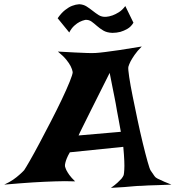

<svg xmlns="http://www.w3.org/2000/svg" viewBox="-120 -909 844 923"><path d="M158.2 -661.1Q207 -658.2 240.7 -656.7Q274.4 -655.3 296.9 -654.3Q322.3 -653.3 339.8 -654.3Q357.4 -655.3 387.7 -659.2Q413.1 -662.1 455.6 -668.5Q498 -674.8 561.5 -685.5Q539.1 -663.1 526.9 -645Q514.6 -627 507.8 -614.3Q500 -598.6 497.1 -587.9Q495.1 -578.1 501 -539.1Q506.8 -500 517.6 -446.8Q528.3 -393.6 541 -333.5Q553.7 -273.4 566.4 -221.2Q579.1 -168.9 589.4 -132.3Q599.6 -95.7 604.5 -88.9Q619.1 -68.4 623 -62Q627 -55.7 636.7 -50.8Q640.6 -48.8 649.4 -44.9Q657.2 -41 670.4 -35.2Q683.6 -29.3 704.1 -21.5Q666 -19.5 638.7 -19Q611.3 -18.6 593.8 -17.6Q573.2 -16.6 558.6 -15.6Q543.9 -15.6 523.4 -13.7Q505.9 -11.7 478 -9.8Q450.2 -7.8 413.1 -5.9Q432.6 -19.5 444.8 -30.8Q457 -42 463.9 -49.8Q471.7 -59.6 474.6 -67.4Q476.6 -76.2 477.5 -93.8Q478.5 -109.4 477.5 -135.3Q476.6 -161.1 472.7 -203.1L215.8 -176.8Q206.1 -160.2 201.2 -147.9Q196.3 -135.7 194.3 -127Q191.4 -116.2 192.4 -109.4Q194.3 -101.6 199.2 -90.8Q204.1 -81.1 213.4 -67.9Q222.7 -54.7 241.2 -37.1Q216.8 -38.1 191.4 -38.1Q166 -38.1 144.5 -37.1Q119.1 -36.1 94.7 -35.2Q70.3 -34.2 39.1 -32.2Q12.7 -30.3 -22.9 -27.8Q-58.6 -25.4 -99.6 -21.5Q-74.2 -33.2 -56.6 -45.4Q-39.1 -57.6 -27.3 -68.4Q-13.7 -80.1 -3.9 -90.8Q2.9 -100.6 23.4 -136.2Q43.9 -171.9 69.8 -220.7Q95.7 -269.5 124.5 -325.2Q153.3 -380.9 176.8 -430.2Q200.2 -479.5 214.8 -515.6Q229.5 -551.8 229.5 -562.5Q227.5 -575.2 219.7 -590.8Q212.9 -604.5 198.7 -622.1Q184.6 -639.6 158.2 -661.1ZM460.9 -275.4Q455.1 -309.6 450.2 -334.5Q445.3 -359.4 442.4 -376Q438.5 -395.5 436.5 -410.2Q433.6 -423.8 429.7 -445.3Q425.8 -463.9 420.4 -491.7Q415 -519.5 407.2 -558.6Q351.6 -447.3 320.8 -386.2Q290 -325.2 276.4 -296.9Q259.8 -263.7 257.8 -257.8ZM157.2 -821.3Q174.8 -846.7 192.9 -860.8Q210.9 -875 226.6 -880.9Q244.1 -887.7 260.7 -888.7Q281.2 -887.7 296.4 -877.9Q311.5 -868.2 325.7 -856.9Q339.8 -845.7 354.5 -836.4Q369.1 -827.1 389.6 -828.1Q404.3 -829.1 420.9 -835Q434.6 -839.8 451.2 -850.1Q467.8 -860.4 482.4 -879.9L521.5 -799.8Q509.8 -780.3 492.7 -770.5Q475.6 -760.7 459 -755.9Q440.4 -751 419.9 -751Q393.6 -752 376.5 -762.2Q359.4 -772.5 346.2 -784.2Q333 -795.9 320.3 -805.2Q307.6 -814.5 290 -813.5Q276.4 -810.5 262.7 -803.7Q251 -797.9 237.3 -785.6Q223.6 -773.4 212.9 -752.9Z"/></svg>

Font: Lakki Reddy
Style: Regular
Weight: 400
Designer: Appaji Ambarisha Darbha
Version: Version 1.0.4; ttfautohint (v1.2.42-39fb)